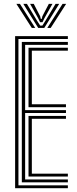

<svg xmlns="http://www.w3.org/2000/svg" viewBox="-20 -990 405 1010"><path d="M59.5 0V-800H337V-784.8H77V-15.2H337V0ZM130 -61.2V-380.2H327V-365H147.5V-76.5H337V-61.2ZM94.8 -30.8V-769.5H337V-754H112.2V-410.8H327V-395.5H112.2V-46H337V-30.8ZM130 -426.2V-738.8H337V-723.5H147.5V-441.5H327V-426.2ZM66 -969.8H84.8L165.2 -843.2H147.2ZM102.5 -969.8H121.5L174.5 -881.5L191.5 -855.2H202.8L219.5 -881.5L272.5 -969.8H291.5L213 -843.2H181ZM138.2 -969.8H157.5L191 -904.8L194.5 -890.8H199.8L203 -904.8L237 -969.8H256L214 -895L203.5 -873.2H190.8L180.2 -895ZM309.2 -969.8H328L246.8 -843.2H228.8Z"/></svg>

Font: Big Shoulders Inline Text Thin Medium
Style: Regular
Weight: 500
Version: Version 2.002